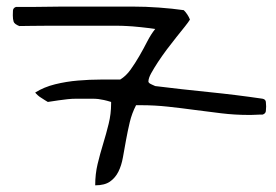

<svg xmlns="http://www.w3.org/2000/svg" viewBox="-20 -554 830 578"><path d="M314.5 -247.1Q301.8 -251 293 -252.9Q284.2 -254.9 275.9 -255.9Q267.6 -256.8 258.8 -256.8Q250 -256.8 239.3 -256.8Q222.7 -256.8 209.5 -256.8Q196.3 -256.8 183.6 -255.4Q170.9 -253.9 156.7 -252Q142.6 -250 124 -247.1Q120.1 -249 115.2 -252.4Q110.4 -255.9 104.5 -259.3Q98.6 -262.7 93.8 -267.1Q88.9 -271.5 85.9 -275.4Q112.3 -292 146 -300.3Q179.7 -308.6 214.8 -311.5Q250 -314.5 283.2 -314.5Q316.4 -314.5 341.8 -314.5Q359.4 -325.2 373 -344.2Q386.7 -363.3 399.4 -385.3Q412.1 -407.2 423.3 -429.2Q434.6 -451.2 447.3 -466.8Q442.4 -467.8 430.2 -469.2Q418 -470.7 404.3 -472.2Q390.6 -473.6 378.9 -474.6Q367.2 -475.6 362.3 -475.6Q349.6 -476.6 323.2 -476.6H132.8Q100.6 -476.6 75.2 -476.1Q49.8 -475.6 38.1 -475.6Q23.4 -481.4 21 -488.8Q18.6 -496.1 18.6 -507.8Q18.6 -513.7 19 -522Q19.5 -530.3 28.3 -533.2H85.9Q106.4 -533.2 128.4 -533.7Q150.4 -534.2 168.9 -534.2H228.5Q259.8 -534.2 298.3 -534.2Q336.9 -534.2 377.9 -534.2Q418.9 -534.2 459 -531.2Q499 -528.3 533.2 -523.4Q539.1 -517.6 543.9 -510.3Q548.8 -502.9 551.8 -495.1Q547.9 -488.3 536.6 -474.1Q525.4 -460 511.2 -442.4Q497.1 -424.8 482.4 -405.3Q467.8 -385.7 455.6 -367.2Q443.4 -348.6 435.1 -333.5Q426.8 -318.4 426.8 -308.6Q426.8 -306.6 427.7 -306.6Q427.7 -304.7 428.7 -304.7Q429.7 -302.7 437.5 -299.3Q445.3 -295.9 447.3 -294.9Q525.4 -285.2 607.9 -276.9Q690.4 -268.6 770.5 -256.8Q779.3 -254.9 780.3 -247.6Q781.2 -240.2 781.2 -233.4Q781.2 -226.6 780.3 -219.2Q779.3 -211.9 770.5 -209H761.7Q755.9 -209 749.5 -208.5Q743.2 -208 736.3 -208H727.5Q687.5 -208 646.5 -212.9Q605.5 -217.8 565.9 -223.1Q526.4 -228.5 485.8 -232.9Q445.3 -237.3 404.3 -237.3H389.6Q377 -212.9 370.6 -186Q364.3 -159.2 359.4 -132.3Q354.5 -105.5 350.1 -80.6Q345.7 -55.7 336.4 -37.1Q327.1 -18.6 311 -7.3Q294.9 3.9 266.6 3.9Q266.6 -30.3 273.9 -60.5Q281.2 -90.8 290.5 -121.1Q299.8 -151.4 307.1 -181.2Q314.5 -210.9 314.5 -242.2Z"/></svg>

Font: Swanky and Moo Moo
Style: Regular
Weight: 400
Designer: Kimberly Geswein
Foundry: Kimberly Geswein
Version: Version 1.002 2001